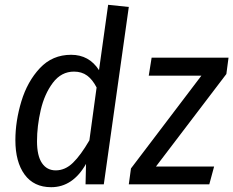

<svg xmlns="http://www.w3.org/2000/svg" viewBox="-20 -767 971 799"><path d="M516 -738 412 0H336L338 -85Q283 12 193 12Q121 12 82.5 -40.5Q44 -93 44 -184Q44 -263 69 -345.5Q94 -428 146 -483.5Q198 -539 276 -539Q351 -539 392 -475L430 -747ZM134 -179Q134 -119 154.5 -88.5Q175 -58 212 -58Q251 -58 283.5 -89.5Q316 -121 352 -183L382 -403Q365 -436 342.5 -452.5Q320 -469 288 -469Q235 -469 200 -422.5Q165 -376 149.5 -309Q134 -242 134 -179ZM922 -459 629 -74H871L851 0H516L525 -66L818 -452H599L611 -527H931Z"/></svg>

Font: Fira Sans Condensed
Style: Italic
Weight: 400
Width: 3
Italic angle: -8°
Designer: bBox Type GmbH & Carrois Corporate GbR & Edenspiekermann AG
Foundry: bBox Type GmbH & Carrois Corporate GbR & Edenspiekermann AG
Version: Version 4.301